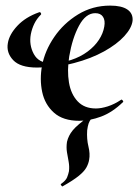

<svg xmlns="http://www.w3.org/2000/svg" viewBox="-20 -419 500 685"><path d="M263 12Q205 12 172.5 -17Q140 -46 130.5 -91Q121 -136 130 -185Q140 -238 173.5 -287Q207 -336 258.5 -367.5Q310 -399 373 -399Q414 -399 434.5 -385Q455 -371 453 -345Q450 -319 423.5 -290Q397 -261 351 -235.5Q305 -210 244 -194Q183 -178 112 -178Q52 -178 27 -204.5Q2 -231 8 -265Q13 -296 42 -327Q71 -358 119 -375Q123 -377 125.5 -373Q128 -369 126 -367Q111 -352 102.5 -334.5Q94 -317 90 -297Q83 -259 100.5 -226.5Q118 -194 160 -194Q200 -194 233.5 -205Q267 -216 292.5 -235Q318 -254 333 -277Q348 -300 352 -324Q356 -346 347.5 -359Q339 -372 320 -372Q286 -372 262 -327.5Q238 -283 227 -218Q219 -167 226 -125Q233 -83 257 -57.5Q281 -32 322 -32Q341 -32 364.5 -39.5Q388 -47 412 -63Q414 -65 417.5 -61Q421 -57 419 -55Q381 -18 340.5 -3Q300 12 263 12ZM203 246Q202 247 198.5 242.5Q195 238 198 237Q215 225 219.5 213.5Q224 202 226 192Q228 175 225 158.5Q222 142 219 124.5Q216 107 219 87Q224 65 239.5 46Q255 27 298 -4Q303 -8 306.5 -4Q310 0 306 4Q299 13 296 22Q293 31 291 46Q289 77 295.5 103.5Q302 130 298 151Q296 164 288.5 178Q281 192 261.5 208Q242 224 203 246Z"/></svg>

Font: Cormorant Infant Light
Style: Italic
Weight: 300
Italic angle: -10°
Designer: Christian Thalmann (Catharsis Fonts)
Foundry: Catharsis Fonts
Version: Version 4.001